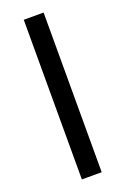

<svg xmlns="http://www.w3.org/2000/svg" viewBox="-139 -753 522 799"><g transform="rotate(-20 122.0 -353.5)"><path d="M166 0H78.1V-707H166Z"/></g></svg>

Font: Pretendard Std Variable
Style: Regular
Weight: 400
Designer: Base glyphs from Inter by Rasmus Andersson; Hangeul glyphs from Noto Sans CJK(Source Han Sans) by Jang Soo-young and Kan
Foundry: Kil Hyung-jin
Version: Version 1.309;Glyphs 3.2 (3225)